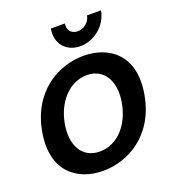

<svg xmlns="http://www.w3.org/2000/svg" viewBox="-168 -1079 1108 1223"><g transform="rotate(-20 386.5 -467.0)"><path d="M322 16C492 16 687 -90 733 -350C779 -610 622 -716 452 -716C282 -716 86 -610 40 -350C-6 -90 152 16 322 16ZM193 -350C218 -490 312 -593 430 -593C547 -593 605 -490 580 -350C555 -210 464 -107 344 -107C224 -107 168 -210 193 -350ZM317 -950C299 -850 362 -780 457 -780C549 -780 639 -850 657 -950H562C554 -905 514 -875 473 -875C431 -875 404 -905 412 -950Z"/></g></svg>

Font: Uncut Sans
Style: Bold Italic
Weight: 700
Italic angle: -10°
Designer: Kasper Nordkvist
Foundry: Uncut Type
Version: Version 1.111;FEAKit 1.0